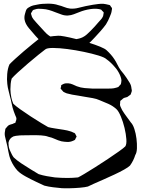

<svg xmlns="http://www.w3.org/2000/svg" viewBox="-20 -967 771 1053"><path d="M722 -117Q717 -101 710 -87Q703 -73 693 -59Q684 -50 661 -37Q638 -24 608 -10Q578 4 547.5 17.5Q517 31 494 41Q471 51 462 56Q447 60 418.5 62.5Q390 65 361.5 65.5Q333 66 318 65Q296 63 271 60Q246 57 223 51Q208 44 179 30.5Q150 17 121 1Q92 -15 77 -30Q54 -55 40 -87Q30 -110 25.5 -137.5Q21 -165 15 -187Q11 -203 7.5 -218.5Q4 -234 8 -250Q8 -255 10 -261Q11 -263 13 -265Q15 -267 16 -268Q18 -270 20.5 -273.5Q23 -277 25 -278Q30 -282 37.5 -284Q45 -286 51 -288Q53 -290 58.5 -291.5Q64 -293 65 -295Q66 -296 66 -300Q68 -304 69 -308Q70 -312 70 -316Q70 -320 68 -325Q66 -330 64 -334Q55 -356 49 -377Q45 -391 42.5 -405.5Q40 -420 36 -433Q32 -451 27 -469.5Q22 -488 20 -507Q17 -530 19.5 -561Q22 -592 32 -614Q42 -625 63.5 -644.5Q85 -664 110 -685.5Q135 -707 157.5 -725Q180 -743 191 -752Q214 -761 245.5 -765.5Q277 -770 299 -771Q308 -772 335 -767Q362 -762 397 -753Q432 -744 467 -733Q502 -722 529 -711Q556 -700 565 -691Q577 -680 588 -667.5Q599 -655 608 -641Q617 -627 624.5 -611.5Q632 -596 642 -582Q650 -572 658.5 -561.5Q667 -551 674 -540Q683 -527 691.5 -512.5Q700 -498 701 -482Q702 -478 702.5 -474.5Q703 -471 703 -468Q702 -464 700.5 -460Q699 -456 698 -453Q697 -452 697 -450.5Q697 -449 696 -448Q693 -445 689 -443Q686 -441 683.5 -439Q681 -437 678 -435Q673 -433 667.5 -432Q662 -431 657 -428Q655 -427 653 -425Q651 -423 649 -421Q648 -420 645 -418Q642 -416 640 -414Q639 -412 639 -408.5Q639 -405 639 -403L638 -392Q639 -385 643 -377.5Q647 -370 650 -363Q661 -345 673.5 -328.5Q686 -312 698 -295Q709 -284 717 -259.5Q725 -235 728.5 -206.5Q732 -178 731 -153.5Q730 -129 722 -117ZM610 -599Q600 -611 588.5 -622Q577 -633 563 -643Q554 -652 520 -662.5Q486 -673 440.5 -682.5Q395 -692 349.5 -698Q304 -704 270 -704Q236 -704 227 -695Q216 -687 190 -666Q164 -645 133.5 -619Q103 -593 78 -570Q53 -547 44 -536Q40 -522 38.5 -507Q37 -492 37 -477Q37 -466 38.5 -455Q40 -444 42 -433Q45 -416 53 -398Q64 -387 90.5 -368Q117 -349 148.5 -328.5Q180 -308 206.5 -292Q233 -276 244 -270Q259 -266 282 -262.5Q305 -259 327.5 -255.5Q350 -252 365 -247Q370 -246 374 -244Q378 -242 382 -240Q384 -239 386.5 -238.5Q389 -238 390 -236Q392 -235 393.5 -231.5Q395 -228 396 -226Q396 -225 398 -222.5Q400 -220 400 -219Q400 -215 396 -211Q395 -209 394 -205.5Q393 -202 391 -200Q390 -199 386.5 -197.5Q383 -196 381 -195Q366 -188 349.5 -188.5Q333 -189 317 -192Q298 -197 281 -205Q264 -213 245 -217Q230 -223 205 -224.5Q180 -226 155 -225.5Q130 -225 115 -225Q103 -225 90.5 -224.5Q78 -224 67 -222L54 -219Q32 -209 27 -187Q26 -185 26.5 -182Q27 -179 27 -177Q27 -157 36 -139Q40 -130 44.5 -121Q49 -112 55 -104Q70 -89 97 -71Q124 -53 150.5 -37Q177 -21 192 -12Q214 -5 236.5 -1Q259 3 281 6Q316 9 350 9Q378 9 408 6Q417 2 443 -13.5Q469 -29 503 -50.5Q537 -72 571.5 -95Q606 -118 632 -136.5Q658 -155 667 -164Q675 -175 673 -203.5Q671 -232 663 -265.5Q655 -299 643 -327.5Q631 -356 620 -367Q600 -386 574 -397.5Q548 -409 525 -418Q510 -425 488 -429Q466 -433 443.5 -436.5Q421 -440 406 -443Q391 -445 375.5 -448Q360 -451 346 -455Q342 -457 336.5 -459Q331 -461 327 -464Q325 -466 323.5 -468.5Q322 -471 320 -472Q319 -474 316.5 -476.5Q314 -479 313 -480Q312 -482 313 -485.5Q314 -489 315 -491Q315 -493 315 -496Q315 -499 316 -500Q317 -501 319.5 -502Q322 -503 323 -504Q331 -509 341 -510H355Q367 -509 378.5 -504Q390 -499 401 -494Q422 -486 444.5 -484Q467 -482 489 -481H564Q577 -481 590.5 -481.5Q604 -482 617 -486Q620 -487 623.5 -488Q627 -489 629 -490Q631 -492 633 -494.5Q635 -497 636 -498Q638 -500 640 -502Q642 -504 643 -506Q644 -508 644 -511Q644 -514 645 -516Q645 -519 645.5 -522Q646 -525 646 -527Q646 -530 645 -533Q644 -536 644 -538Q638 -560 624 -581Q619 -589 610 -599ZM561 -833Q547 -814 531.5 -796.5Q516 -779 500 -762Q490 -751 478.5 -739.5Q467 -728 454 -720Q439 -708 412.5 -704.5Q386 -701 359.5 -701.5Q333 -702 318 -702Q300 -702 281 -703.5Q262 -705 245 -712Q232 -717 221 -725.5Q210 -734 201 -743Q194 -750 187.5 -756.5Q181 -763 175 -770Q158 -789 138.5 -812.5Q119 -836 115 -858Q112 -874 117 -891Q119 -898 121.5 -906.5Q124 -915 129 -920Q131 -922 134 -924Q137 -926 139 -927Q150 -934 161.5 -937Q173 -940 186 -942Q209 -947 243 -947Q277 -947 299 -939Q316 -935 332 -928.5Q348 -922 364 -920Q375 -919 387 -920Q399 -921 410 -924Q430 -929 450 -933.5Q470 -938 490 -941Q504 -943 519 -945Q534 -947 548 -946Q555 -945 561 -944Q567 -943 574 -941Q576 -940 578.5 -940Q581 -940 582 -939Q584 -938 586 -934Q588 -930 590 -928Q591 -927 592.5 -925.5Q594 -924 594 -922Q595 -918 593 -911Q592 -901 589 -892.5Q586 -884 582 -875Q578 -865 573 -854.5Q568 -844 561 -833ZM475 -917Q443 -912 416 -901Q400 -895 385 -889Q370 -883 353 -882Q334 -881 317 -887.5Q300 -894 283 -900Q266 -907 249 -912Q232 -917 213 -918Q202 -919 192 -919Q182 -919 171 -915Q169 -914 166 -913.5Q163 -913 161 -911Q159 -910 157 -905.5Q155 -901 153 -899L150 -894Q150 -891 151.5 -886.5Q153 -882 154 -879Q155 -874 157.5 -870.5Q160 -867 163 -862Q170 -853 178 -844.5Q186 -836 193 -828Q209 -811 226 -792Q243 -773 265 -762Q282 -754 302 -752Q322 -750 341 -750Q354 -750 366.5 -750Q379 -750 392 -751Q403 -753 413.5 -755.5Q424 -758 434 -763Q446 -769 456.5 -778.5Q467 -788 477 -798Q488 -809 499 -821Q510 -833 520 -845Q526 -852 533.5 -860Q541 -868 544 -876Q546 -878 546 -881.5Q546 -885 547 -887Q547 -889 548 -893Q549 -897 549 -898Q548 -900 545.5 -903Q543 -906 541 -907L535 -914Q533 -915 529.5 -915.5Q526 -916 524 -917Q513 -919 501 -919Q489 -919 475 -917Z"/></svg>

Font: Rubik Vinyl
Style: Regular
Weight: 400
Designer: Hubert and Fischer, NaN
Foundry: Hubert and Fischer, NaN
Version: Version 2.200